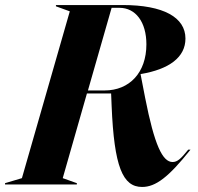

<svg xmlns="http://www.w3.org/2000/svg" viewBox="-76 -732 785 762"><path d="M339 -373H273L367 -701H398C462 -701 505 -645 505 -556C505 -444 438 -373 339 -373ZM-56 0H229V-5L173 -25L269 -361H365L367 -312C377 -70 411 10 488 10C542 10 593 -29 680 -138H671C642 -102 628 -89 609 -89C569 -89 537 -156 500 -344L482 -437V-438C596 -457 660 -505 660 -579C660 -663 573 -712 411 -712H146V-707L201 -687L11 -25L-56 -5Z"/></svg>

Font: Nyght Serif Bold Italic
Style: Regular
Weight: 700
Italic angle: -16°
Designer: Maksym Kobuzan
Version: Version 0.410;Glyphs 3.1.2 (3151)